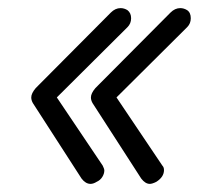

<svg xmlns="http://www.w3.org/2000/svg" viewBox="-20 -504 507 473"><path d="M203 -51Q191 -51 181 -64L61 -250Q57 -257 57 -264Q57 -274 68 -287L253 -473Q264 -484 277 -484Q286 -484 294 -479Q303 -472 303 -459Q303 -446 294 -437L120 -264L233 -96Q237 -88 237 -84Q237 -76 232 -68Q227 -60 218 -56Q210 -51 203 -51ZM349 -51Q338 -51 328 -64L208 -250Q204 -257 204 -264Q204 -274 215 -287L400 -473Q411 -484 424 -484Q433 -484 441 -479Q450 -473 450 -459Q450 -446 441 -437L267 -264L380 -96Q384 -92 384 -85Q384 -68 365 -56Q355 -51 349 -51Z"/></svg>

Font: Kodchasan Light
Style: Italic
Weight: 300
Italic angle: -10°
Version: Version 1.000; ttfautohint (v1.6)